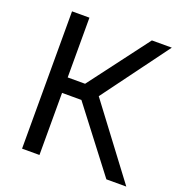

<svg xmlns="http://www.w3.org/2000/svg" viewBox="-128 -821 882 933"><g transform="rotate(20 313.0 -355.0)"><path d="M177 -710H87V0H177V-321H277L523 0H626L350 -367L603 -710H500L267 -401H177Z"/></g></svg>

Font: Raleway Med
Style: Regular
Weight: 500
Designer: Matt McInerney, Pablo Impallari, Rodrigo Fuenzalida
Foundry: Matt McInerney, Pablo Impallari, Rodrigo Fuenzalida
Version: Version 3.00 July 28, 2015